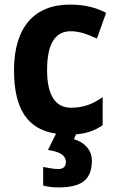

<svg xmlns="http://www.w3.org/2000/svg" viewBox="-20 -627 511 836"><path d="M380 71C380 26 347 -8 302 -21L311 -42C358 -46 392 -58 427 -82V-204C384 -174 344 -158 289 -158C222 -158 185 -211 185 -322C185 -433 218 -491 288 -491C324 -491 359 -479 402 -459L442 -571C404 -591 356 -607 284 -607C130 -607 41 -509 41 -321C41 -150 102 -63 224 -45L189 26C247 34 267 54 267 78C267 101 252 109 234 109C216 109 187 104 168 100V181C187 186 208 189 235 189C346 189 380 147 380 71Z"/></svg>

Font: Noto Sans Tamil UI SemiCondensed
Style: Bold
Weight: 700
Width: 4
Designer: Jelle Bosma - Monotype Design Team
Foundry: Monotype Imaging Inc.
Version: Version 2.004